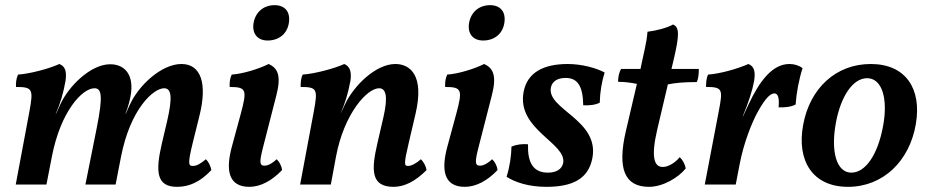

<svg xmlns="http://www.w3.org/2000/svg" viewBox="-20 -715 3599 744"><path d="M666 9C713 9 756 -10 799 -56C796 -72 788 -88 778 -98C755 -79 742 -72 727 -72C710 -72 707 -80 727 -162L753 -267C784 -391 759 -467 683 -467C607 -467 518 -386 483 -309L467 -274H466C478 -304 485 -332 488 -356C497 -431 459 -466 407 -466C331 -466 246 -381 214 -311L197 -274H196C214 -315 225 -352 234 -402C239 -438 233 -458 210 -467C171 -449 96 -429 50 -426C43 -412 41 -393 42 -378C106 -378 110 -370 94 -283L41 0H160L181 -108C215 -284 299 -373 346 -373C374 -373 380 -344 354 -215L311 0H428L449 -108C485 -292 574 -373 616 -373C645 -373 649 -337 627 -243L607 -158C582 -50 586 9 666 9Z M1017 -558C1061 -558 1092 -584 1099 -624C1107 -669 1084 -695 1044 -695C1002 -695 971 -669 963 -628C955 -586 977 -558 1017 -558ZM946 9C989 9 1033 -14 1073 -56C1071 -73 1062 -89 1052 -98C1033 -80 1017 -73 1005 -73C984 -73 985 -89 1001 -151L1050 -342C1070 -418 1059 -450 1021 -467C985 -449 923 -429 878 -426C871 -412 869 -395 870 -378C935 -378 938 -367 913 -274L878 -145C855 -59 863 9 946 9Z M1611 -98C1595 -83 1574 -72 1562 -72C1546 -72 1544 -77 1564 -162L1590 -273C1626 -426 1567 -467 1512 -467C1436 -467 1351 -383 1317 -311L1301 -277V-278C1317 -316 1328 -349 1338 -402C1343 -437 1336 -458 1314 -467C1275 -449 1198 -429 1153 -426C1146 -413 1145 -395 1145 -378C1209 -378 1212 -370 1196 -283L1143 0H1262L1282 -108C1313 -274 1402 -373 1449 -373C1474 -373 1485 -345 1466 -262L1442 -158C1419 -58 1416 9 1505 9C1547 9 1589 -12 1633 -56C1630 -72 1622 -87 1611 -98Z M1852 -558C1896 -558 1927 -584 1934 -624C1942 -669 1919 -695 1879 -695C1837 -695 1806 -669 1798 -628C1790 -586 1812 -558 1852 -558ZM1781 9C1824 9 1868 -14 1908 -56C1906 -73 1897 -89 1887 -98C1868 -80 1852 -73 1840 -73C1819 -73 1820 -89 1836 -151L1885 -342C1905 -418 1894 -450 1856 -467C1820 -449 1758 -429 1713 -426C1706 -412 1704 -395 1705 -378C1770 -378 1773 -367 1748 -274L1713 -145C1690 -59 1698 9 1781 9Z M2180 -467C2086 -467 2023 -434 2009 -359C1981 -212 2179 -160 2162 -82C2157 -61 2138 -46 2103 -46C2044 -46 2024 -88 2026 -156C2004 -158 1981 -155 1962 -147C1961 -110 1956 -72 1943 -30C1975 -9 2028 9 2097 9C2199 9 2259 -22 2275 -100C2306 -251 2096 -291 2115 -377C2120 -399 2139 -413 2172 -413C2217 -413 2239 -383 2240 -307C2263 -306 2286 -308 2304 -317C2305 -359 2312 -399 2323 -434C2290 -452 2233 -467 2180 -467Z M2568 -388C2597 -394 2631 -397 2680 -397C2686 -409 2688 -429 2688 -448H2582L2591 -486C2612 -576 2614 -610 2588 -620C2565 -607 2523 -596 2489 -592C2486 -549 2472 -499 2464 -458L2462 -448H2387C2379 -436 2375 -416 2375 -398C2398 -398 2423 -395 2448 -390L2405 -206C2372 -63 2399 9 2495 9C2549 9 2609 -27 2637 -62C2635 -78 2625 -96 2614 -106C2595 -83 2569 -68 2548 -68C2516 -68 2501 -103 2527 -214Z M2880 -467C2840 -449 2770 -429 2724 -426C2717 -413 2716 -395 2716 -378C2780 -378 2782 -370 2765 -283L2711 0H2831L2846 -78C2862 -162 2893 -239 2916 -281C2949 -341 2968 -353 2981 -353C2993 -353 3001 -339 2997 -299C3022 -298 3046 -301 3063 -310C3066 -354 3076 -408 3090 -451C3075 -462 3057 -467 3039 -467C2973 -467 2923 -401 2880 -309L2859 -264H2858C2880 -316 2896 -366 2902 -400C2908 -437 2903 -458 2880 -467Z M3266 9C3402 9 3505 -91 3529 -235C3552 -371 3490 -467 3354 -467C3220 -467 3118 -374 3092 -230C3067 -93 3128 9 3266 9ZM3279 -46C3223 -46 3198 -124 3219 -239C3238 -342 3285 -412 3340 -412C3397 -412 3422 -335 3402 -227C3381 -112 3332 -46 3279 -46Z"/></svg>

Font: Vollkorn Semibold
Style: Italic
Weight: 600
Italic angle: -11°
Designer: Friedrich Althausen
Foundry: Friedrich Althausen
Version: Version 4.015;PS 004.015;hotconv 1.0.88;makeotf.lib2.5.64775